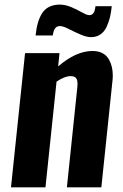

<svg xmlns="http://www.w3.org/2000/svg" viewBox="-20 -807 529 827"><path d="M375 -647Q373.5 -647 371.6 -647Q351.6 -647.5 327.1 -658.2Q299.8 -669.9 275.6 -682.4Q251.5 -694.8 237.8 -694.8Q211.9 -694.8 207.5 -654.3H133.3Q139.6 -716.8 161.9 -750.7Q184.1 -784.7 231.9 -787.1Q234.9 -787.1 237.8 -787.1Q259.8 -787.1 283.2 -777.8Q309.6 -767.1 330.8 -754.9Q352.1 -742.7 361.3 -742.2Q363.3 -741.7 365.2 -741.7Q387.7 -741.7 391.1 -780.3H461.4Q458.5 -752.9 453.4 -731.7Q448.2 -710.4 438.7 -690.4Q429.2 -670.4 413.1 -659.2Q397 -647.9 375 -647ZM27.3 0 87.9 -578.1H236.3L230.5 -521Q307.6 -587.4 378.4 -587.4Q428.2 -587.4 449.2 -550.8Q465.8 -522 465.8 -481.9Q465.8 -470.7 464.4 -458.5L416.5 0H268.1L313 -430.7Q314 -438.5 314 -445.3Q314 -460 309.6 -467.8Q303.2 -479.5 282.7 -479Q259.3 -479 223.6 -455.6L175.8 0Z"/></svg>

Font: Oswald
Style: Demi-Bold
Weight: 600
Designer: Vernon Adams
Foundry: Vernon Adams
Version: 3.0; ttfautohint (v0.94.23-7a4d-dirty) -l 8 -r 50 -G 200 -x 